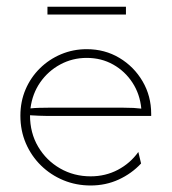

<svg xmlns="http://www.w3.org/2000/svg" viewBox="-20 -553 519 581"><path d="M254.2 8.3Q210.4 8.3 171.9 -7.6Q133.3 -23.6 104.2 -52.1Q75 -80.6 58.3 -119.1Q41.7 -157.6 41.7 -202.8Q41.7 -245.8 57.3 -282.3Q72.9 -318.8 100.7 -346.2Q128.5 -373.6 164.9 -388.9Q201.4 -404.2 242.4 -404.2Q297.2 -404.2 341.3 -377.8Q385.4 -351.4 411.5 -306.9Q437.5 -262.5 437.5 -208.3V-202.1H125Q111.8 -202.1 98.3 -202.8Q84.7 -203.5 70.8 -204.2Q70.8 -150.7 95.5 -109Q120.1 -67.4 161.8 -43.4Q203.5 -19.4 254.2 -19.4Q299.3 -19.4 336.8 -39.2Q374.3 -59 398.6 -93.1L406.9 -58.3Q378.5 -27.8 339.2 -9.7Q300 8.3 254.2 8.3ZM72.2 -225Q85.4 -226.4 98.6 -226.7Q111.8 -227.1 125 -227.1H354.2Q372.2 -227.1 384.4 -226.4Q396.5 -225.7 407.6 -224.3Q403.5 -268.1 380.9 -302.8Q358.3 -337.5 322.6 -357.6Q286.8 -377.8 242.4 -377.8Q199.3 -377.8 162.5 -358Q125.7 -338.2 101.7 -303.8Q77.8 -269.4 72.2 -225ZM123.6 -509V-532.6H361.1V-509Z"/></svg>

Font: Afacad Flux Thin
Style: Regular
Weight: 250
Designer: Kristian Moeller
Foundry: Dicotype
Version: Version 1.100